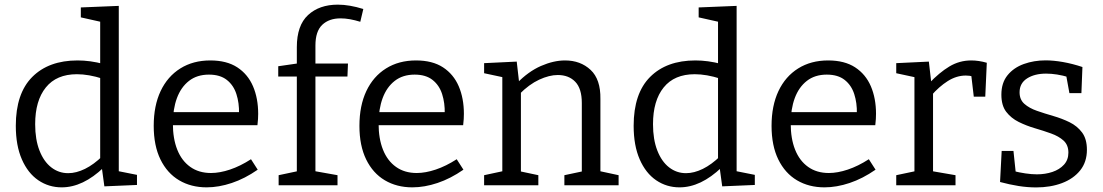

<svg xmlns="http://www.w3.org/2000/svg" viewBox="-20 -797 4745 826"><path d="M245.3 9Q189.7 9 144.8 -21.5Q100 -52 74 -111.5Q48 -171 48 -255.7Q48 -395 118.8 -466Q189.7 -537 313.7 -537Q340.3 -537 368.7 -533.2Q397 -529.3 427.3 -521.3L411 -511.7V-712.7L419.7 -701.7L327.7 -722.3V-765L491 -771.7V-48.7L479 -62.7L569.3 -44.7V-1.3L429 4.7L417.3 -81L426.7 -77Q381.7 -34 336.5 -12.5Q291.3 9 245.3 9ZM273.3 -52Q308 -52 345.7 -70.5Q383.3 -89 421.3 -126L411 -99V-478L422 -458.3Q361.3 -477.7 311 -477.7Q223 -477.7 177.2 -420.8Q131.3 -364 131.3 -262.7Q131.3 -197 149.8 -149.5Q168.3 -102 200.5 -77Q232.7 -52 273.3 -52Z M869 9Q802 9 750.6 -21.4Q699.3 -51.8 670.3 -111Q641.3 -170.3 641.3 -255.5Q641.3 -342.2 671 -405.2Q700.8 -468.2 755.8 -502.6Q810.8 -537 884.7 -537Q955.2 -537 1000.7 -507.4Q1046.2 -477.7 1068.5 -425.9Q1090.7 -374 1090.7 -307.2Q1090.7 -296.3 1090 -285Q1089.2 -273.8 1087.5 -258.3H702V-314.7H1017.3L1008.3 -308.7Q1009.3 -354.2 997 -392.3Q984.8 -430.3 955.9 -453.1Q927 -476 878.8 -476Q827.7 -476 793.1 -449Q758.5 -422 741.1 -374.8Q723.7 -327.5 723.7 -265.7Q723.7 -200.5 742.7 -152.9Q761.7 -105.2 798.6 -79Q835.5 -52.7 887.7 -52.7Q925.5 -52.7 969.5 -67.5Q1013.5 -82.2 1059.8 -112L1088.7 -67Q1033.2 -28.5 977.2 -9.8Q921.2 9 869 9Z M1178.7 0V-43.3L1267 -62L1257 -50.3V-478.7L1267 -467.7H1177V-512L1268.7 -525.3L1257 -510.3V-594Q1257 -687.7 1305.3 -732.3Q1353.7 -777 1433.3 -777Q1458.7 -777 1485.7 -772.3Q1512.7 -767.7 1543 -758.3L1530 -703.3Q1507.3 -710.3 1486 -714.2Q1464.7 -718 1445 -718Q1395.7 -718 1366.3 -690.2Q1337 -662.3 1337 -601.3V-510.3L1324.3 -523.7H1477L1474.7 -467.7H1326.7L1337 -478.7V-50.7L1327 -62L1432 -43.3V0Z M1754 9Q1687 9 1635.6 -21.4Q1584.3 -51.8 1555.3 -111Q1526.3 -170.3 1526.3 -255.5Q1526.3 -342.2 1556 -405.2Q1585.8 -468.2 1640.8 -502.6Q1695.8 -537 1769.7 -537Q1840.2 -537 1885.7 -507.4Q1931.2 -477.7 1953.5 -425.9Q1975.7 -374 1975.7 -307.2Q1975.7 -296.3 1975 -285Q1974.2 -273.8 1972.5 -258.3H1587V-314.7H1902.3L1893.3 -308.7Q1894.3 -354.2 1882 -392.3Q1869.8 -430.3 1840.9 -453.1Q1812 -476 1763.8 -476Q1712.7 -476 1678.1 -449Q1643.5 -422 1626.1 -374.8Q1608.7 -327.5 1608.7 -265.7Q1608.7 -200.5 1627.7 -152.9Q1646.7 -105.2 1683.6 -79Q1720.5 -52.7 1772.7 -52.7Q1810.5 -52.7 1854.5 -67.5Q1898.5 -82.2 1944.8 -112L1973.7 -67Q1918.2 -28.5 1862.2 -9.8Q1806.2 9 1754 9Z M2062.7 0V-43.3L2153 -62.7L2141 -48.3V-478L2153 -462.7L2062.7 -482V-525.3L2203 -532L2214.3 -433.7L2203.3 -438.3Q2252.7 -489.3 2307.2 -513.2Q2361.7 -537 2410.7 -537Q2477.3 -537 2520.8 -496.3Q2564.3 -455.7 2563 -371.3V-48.3L2553 -62.3L2641.3 -43.3V0H2408V-43.3L2494.7 -61.7L2483 -47V-354Q2483 -416 2454.8 -445.2Q2426.7 -474.3 2379.7 -474.3Q2343 -474.3 2299.5 -454.2Q2256 -434 2214.3 -391.7L2221 -407.7V-47L2211 -61.3L2296 -43.3V0Z M2903.3 9Q2847.7 9 2802.8 -21.5Q2758 -52 2732 -111.5Q2706 -171 2706 -255.7Q2706 -395 2776.8 -466Q2847.7 -537 2971.7 -537Q2998.3 -537 3026.7 -533.2Q3055 -529.3 3085.3 -521.3L3069 -511.7V-712.7L3077.7 -701.7L2985.7 -722.3V-765L3149 -771.7V-48.7L3137 -62.7L3227.3 -44.7V-1.3L3087 4.7L3075.3 -81L3084.7 -77Q3039.7 -34 2994.5 -12.5Q2949.3 9 2903.3 9ZM2931.3 -52Q2966 -52 3003.7 -70.5Q3041.3 -89 3079.3 -126L3069 -99V-478L3080 -458.3Q3019.3 -477.7 2969 -477.7Q2881 -477.7 2835.2 -420.8Q2789.3 -364 2789.3 -262.7Q2789.3 -197 2807.8 -149.5Q2826.3 -102 2858.5 -77Q2890.7 -52 2931.3 -52Z M3527 9Q3460 9 3408.6 -21.4Q3357.3 -51.8 3328.3 -111Q3299.3 -170.3 3299.3 -255.5Q3299.3 -342.2 3329 -405.2Q3358.8 -468.2 3413.8 -502.6Q3468.8 -537 3542.7 -537Q3613.2 -537 3658.7 -507.4Q3704.2 -477.7 3726.5 -425.9Q3748.7 -374 3748.7 -307.2Q3748.7 -296.3 3748 -285Q3747.2 -273.8 3745.5 -258.3H3360V-314.7H3675.3L3666.3 -308.7Q3667.3 -354.2 3655 -392.3Q3642.8 -430.3 3613.9 -453.1Q3585 -476 3536.8 -476Q3485.7 -476 3451.1 -449Q3416.5 -422 3399.1 -374.8Q3381.7 -327.5 3381.7 -265.7Q3381.7 -200.5 3400.7 -152.9Q3419.7 -105.2 3456.6 -79Q3493.5 -52.7 3545.7 -52.7Q3583.5 -52.7 3627.5 -67.5Q3671.5 -82.2 3717.8 -112L3746.7 -67Q3691.2 -28.5 3635.2 -9.8Q3579.2 9 3527 9Z M3835.7 0V-43.3L3924.3 -62L3914 -47.3V-478.3L3925.3 -462.7L3835.7 -482V-525.3L3976 -532L3987.3 -434L3976.3 -437.7Q4020.7 -484.7 4064 -510.8Q4107.3 -537 4158.3 -537Q4190.3 -537 4225.3 -527L4218.7 -381H4169.3L4157 -485.7L4166 -468Q4158.7 -470 4150.7 -471Q4142.7 -472 4135 -472Q4095 -472 4057.3 -448.2Q4019.7 -424.3 3986.3 -385.7L3994 -410V-47.3L3982.3 -62L4090.7 -43.3V0Z M4366.3 -400Q4366.3 -368.3 4387.2 -350Q4408 -331.7 4441 -320.2Q4474 -308.7 4511.2 -298Q4548.3 -287.3 4581.3 -271.2Q4614.3 -255 4635.2 -227Q4656 -199 4656 -152.7Q4656 -100.3 4627.2 -64.2Q4598.3 -28 4548.8 -9.3Q4499.3 9.3 4437.7 9.3Q4400.7 9.3 4362 3.2Q4323.3 -3 4282.3 -14L4289.3 -147.7H4340L4350.3 -49.7L4341 -61Q4364.3 -55 4391.3 -51Q4418.3 -47 4440.7 -47Q4476.7 -47 4507.5 -57.3Q4538.3 -67.7 4557.3 -88.5Q4576.3 -109.3 4576.3 -140.3Q4576.3 -173.3 4555.5 -192.2Q4534.7 -211 4501.7 -222.8Q4468.7 -234.7 4432.2 -245.3Q4395.7 -256 4362.7 -272.3Q4329.7 -288.7 4308.8 -316Q4288 -343.3 4288 -389.7Q4288 -440.7 4314.5 -473.3Q4341 -506 4384.7 -521.7Q4428.3 -537.3 4478.3 -537.3Q4512 -537.3 4552.8 -530.2Q4593.7 -523 4636.7 -508.7L4632.3 -396.3H4580.7L4565.7 -478.7L4578.3 -464.7Q4526 -480.3 4480.3 -480.3Q4431 -480.3 4398.7 -459.7Q4366.3 -439 4366.3 -400Z"/></svg>

Font: Bitter Thin
Style: Regular
Weight: 100
Designer: Sol Matas, and Bitter project Authors
Foundry: Sol Matas
Version: Version 2.002